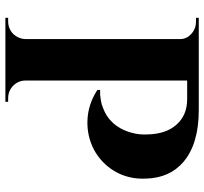

<svg xmlns="http://www.w3.org/2000/svg" viewBox="-42 -698 740 695"><g transform="rotate(90 327.5 -350.0)"><path d="M378 -700Q500 -700 565 -645Q624 -595 626 -508Q629 -446 599 -395Q571 -348 522 -321Q472 -295 416 -297Q357 -299 305 -333V-343H324Q334 -344 345 -346Q357 -348 369 -353Q400 -364 421 -386Q448 -413 460 -457Q468 -485 466 -517Q464 -582 431 -619Q397 -658 338 -658H271V-73Q271 -47 290 -28Q309 -10 335 -10H348V0H44V-10H57Q83 -10 102 -28Q120 -47 121 -73V-632Q121 -657 101 -674Q83 -690 57 -690H44V-700Z"/></g></svg>

Font: Cinzel Bold(RUS BY LYAJKA)
Style: Regular
Weight: 700
Designer: Natanael Gama
Version: Version 1.001;PS 001.001;hotconv 1.0.56;makeotf.lib2.0.21325